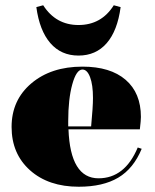

<svg xmlns="http://www.w3.org/2000/svg" viewBox="-20 -697 588 729"><path d="M118 -670 144 -677Q192 -602 278 -602Q365 -602 412 -677L438 -670Q426 -580 385 -533Q344 -486 278 -486Q212 -486 171 -533.5Q130 -581 118 -670ZM279 12Q164 12 94 -50.5Q24 -113 24 -215Q24 -317 99 -380.5Q174 -444 293 -444Q399 -444 457 -394Q515 -344 515 -253Q515 -240 511 -206H240Q247 -20 354 -20Q454 -20 503 -137L518 -132Q487 -57 429 -22.5Q371 12 279 12ZM239 -237V-217H326Q333 -291 333 -325Q333 -375 322 -404Q311 -433 293 -433Q270 -433 254.5 -377Q239 -321 239 -237Z"/></svg>

Font: Arapey Black-Display
Style: Regular
Weight: 900
Designer: Eduardo Rodriguez Tunni
Foundry: Eduardo Rodriguez Tunni
Version: Version 4.000